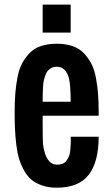

<svg xmlns="http://www.w3.org/2000/svg" viewBox="-20 -829 484 857"><path d="M170.4 -808.6H295.4V-683.6H170.4ZM170.4 -281.2Q170.4 -204.1 171.9 -185.5Q183.1 -96.7 232.9 -93.8Q248 -93.8 259.3 -98.1Q270.5 -102.5 277.3 -112.8Q284.2 -123 288.1 -132.1Q292 -141.1 293.7 -158.7Q295.4 -176.3 295.7 -187Q295.9 -197.8 295.9 -218.8H420.4Q420.4 -106.4 376 -48.8Q331.5 8.8 232.4 8.8Q196.8 8.8 168.5 -1Q140.1 -10.7 120.8 -26.6Q101.6 -42.5 87.4 -68.1Q73.2 -93.8 65.2 -120.1Q57.1 -146.5 52.7 -183.3Q48.3 -220.2 46.9 -252.4Q45.4 -284.7 45.4 -327.1Q45.4 -373.5 48.1 -409.2Q50.8 -444.8 57.6 -481.7Q64.5 -518.6 77.9 -544.4Q91.3 -570.3 111.6 -591.6Q131.8 -612.8 162.4 -623.3Q192.9 -633.8 232.9 -633.8Q272.9 -633.8 303.5 -623.3Q334 -612.8 354.2 -591.6Q374.5 -570.3 387.9 -544.4Q401.4 -518.6 408.2 -481.7Q415 -444.8 417.7 -409.2Q420.4 -373.5 420.4 -327.1V-312.5H170.4ZM295.4 -375Q295.4 -451.2 287.1 -481.4Q273.4 -531.2 232.9 -531.2Q219.7 -531.2 209.7 -525.9Q199.7 -520.5 193.1 -512.9Q186.5 -505.4 181.9 -491.7Q177.2 -478 175 -467.3Q172.9 -456.5 171.9 -438Q170.9 -419.4 170.7 -409.4Q170.4 -399.4 170.4 -380.4Q170.4 -377 170.4 -375Z"/></svg>

Font: OswaldRegular
Style: Regular
Weight: 400
Designer: vernon adams
Foundry: vernon adams
Version: Version 1.000